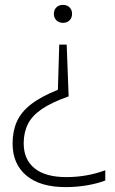

<svg xmlns="http://www.w3.org/2000/svg" viewBox="-20 -566 472 786"><path d="M238 -546Q254.5 -546 264.8 -535.8Q275 -525.5 275 -509.5Q275 -493 264.8 -482.8Q254.5 -472.5 238 -472.5Q221.5 -472.5 211 -482.8Q200.5 -493 200.5 -509.5Q200.5 -525.5 210.8 -535.8Q221 -546 238 -546ZM253 -383.5 261 -171.5Q191.5 -147 151.2 -119.5Q111 -92 94 -57.8Q77 -23.5 77 20.5Q77 87 121.5 123Q166 159 251.5 159Q292.5 159 332 152.2Q371.5 145.5 411 131V173Q376.5 186 334.2 193Q292 200 249.5 200Q144 200 87.8 152.5Q31.5 105 31.5 21.5Q31.5 -29 49 -68.2Q66.5 -107.5 107 -139Q147.5 -170.5 217 -198.5L222.5 -383.5Z"/></svg>

Font: Encode Sans XLt
Style: Regular
Weight: 200
Designer: Multiple Designers
Foundry: Impallari Type
Version: Version 3.002; ttfautohint (v1.8.3) -l 8 -r 50 -G 200 -x 14 